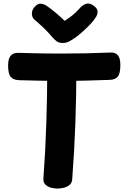

<svg xmlns="http://www.w3.org/2000/svg" viewBox="-20 -1075 719 1115"><path d="M89.3 -609.4Q58.2 -611 42.7 -628.1Q27.1 -645.1 27.1 -694.7Q27.1 -735.2 42.7 -752.1Q58.2 -769 87 -768.2Q116.6 -767.2 160.1 -766.1Q203.7 -765 250.2 -764.5Q296.7 -764 333.7 -764Q408.7 -764 482.5 -765.5Q556.3 -767 623.9 -770Q650.1 -771 664.5 -754Q678.9 -737 678.9 -698Q678.9 -647.1 663.7 -629.6Q648.6 -612 617.4 -611.2Q554.6 -609 482.6 -607Q410.7 -605 336.7 -605Q271.7 -605 207.4 -606.5Q143.2 -608 89.3 -609.4ZM254.6 -697Q254.6 -707 264.9 -714Q275.2 -721 289.6 -726Q304 -731 318.3 -733.5Q332.7 -736 339.7 -736Q347.7 -736 361.5 -733.5Q375.3 -731 389.6 -726Q403.9 -721 413.7 -714Q423.6 -707 423.6 -697Q423.6 -524 417.6 -357.6Q411.6 -191.1 399.3 -33.4Q398.3 -13.2 384.3 -1.5Q370.3 10.2 351.4 15.1Q332.4 20 313.7 20Q294.9 20 275.3 14.7Q255.8 9.4 243.1 -3.6Q230.3 -16.6 232.1 -39.1Q243.3 -186.9 248.9 -355.4Q254.6 -524 254.6 -697ZM447.1 -1031.4Q459.3 -1045.2 478.6 -1052.4Q497.9 -1059.7 520.7 -1044.1Q543.3 -1029.4 546.1 -1012.7Q548.9 -996 538.1 -977.3Q525.2 -955.8 503.3 -933Q481.4 -910.2 458.8 -890.2Q436.1 -870.1 419.1 -857.8Q399.1 -843.8 381.9 -834.6Q364.7 -825.4 343.6 -825.4Q321.9 -825.4 308.3 -835.8Q294.8 -846.1 282.9 -859.8Q263.2 -884 237.8 -908.8Q212.3 -933.6 179.1 -961.9Q165.6 -974.2 165.1 -995.5Q164.6 -1016.8 181.6 -1035.6Q199.6 -1055.1 216.7 -1053.6Q233.9 -1052 248.4 -1042.9Q272.9 -1026.9 303.7 -1000.7Q334.4 -974.6 355.7 -953.9Q372.4 -964.7 388 -976.2Q403.6 -987.8 418.3 -1001.7Q433.1 -1015.7 447.1 -1031.4Z"/></svg>

Font: Playpen Sans Arabic
Style: Regular
Weight: 400
Designer: Azza Alameddine, Laura Meseguer, Veronika Burian, José Scaglione
Foundry: TypeTogether
Version: Version 2.000